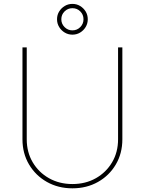

<svg xmlns="http://www.w3.org/2000/svg" viewBox="-20 -976 759 1006"><path d="M359.4 10.7Q285.2 10.7 225.8 -22.7Q166.5 -56.2 132.1 -114.3Q97.7 -172.4 97.7 -246.1V-727.5H120.1V-246.1Q120.1 -178.7 151.4 -125.7Q182.6 -72.8 236.8 -42.2Q291 -11.7 359.4 -11.7Q428.2 -11.7 482.2 -42.2Q536.1 -72.8 567.4 -125.7Q598.6 -178.7 598.6 -246.1V-727.5H621.1V-246.1Q621.1 -172.4 586.9 -114.3Q552.7 -56.2 493.4 -22.7Q434.1 10.7 359.4 10.7ZM359.4 -794.4Q337.4 -794.4 319.1 -805.4Q300.8 -816.4 289.8 -834.7Q278.8 -853 278.8 -875Q278.8 -897.5 289.8 -915.5Q300.8 -933.6 319.1 -944.6Q337.4 -955.6 359.4 -955.6Q381.8 -955.6 399.9 -944.6Q418 -933.6 429 -915.5Q439.9 -897.5 439.9 -875Q439.9 -853 429 -834.7Q418 -816.4 399.9 -805.4Q381.8 -794.4 359.4 -794.4ZM359.4 -816.9Q383.8 -816.9 400.6 -834Q417.5 -851.1 417.5 -875Q417.5 -899.4 400.6 -916.3Q383.8 -933.1 359.4 -933.1Q335.4 -933.1 318.4 -916.3Q301.3 -899.4 301.3 -875Q301.3 -851.1 318.4 -834Q335.4 -816.9 359.4 -816.9Z"/></svg>

Font: Inter Thin
Style: Regular
Weight: 250
Designer: Rasmus Andersson
Foundry: rsms
Version: Version 4.001;git-66647c0bb